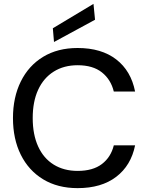

<svg xmlns="http://www.w3.org/2000/svg" viewBox="-20 -960 765 992"><path d="M381 12Q278 12 203 -33.5Q128 -79 87.5 -160.5Q47 -242 47 -350Q47 -457 87.5 -539Q128 -621 203 -666.5Q278 -712 381 -712Q504 -712 580.5 -653Q657 -594 678 -487H568Q553 -549 506.5 -586Q460 -623 381 -623Q310 -623 257.5 -590Q205 -557 177 -496Q149 -435 149 -350Q149 -265 177 -203.5Q205 -142 257.5 -109.5Q310 -77 381 -77Q460 -77 506.5 -112.5Q553 -148 568 -209H678Q657 -105 580.5 -46.5Q504 12 381 12ZM259 -743 253 -814 463 -940 471 -858Z"/></svg>

Font: DMSans_18ptMedium
Style: Regular
Weight: 500
Designer: Colophon Foundry, Jonny Pinhorn
Foundry: Colophon Foundry
Version: Version 4.004;gftools[0.9.30]